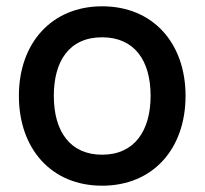

<svg xmlns="http://www.w3.org/2000/svg" viewBox="-20 -575 650 610"><path d="M304.5 15C465.5 15 569.5 -101.5 569.5 -270.5C569.5 -437.5 466.5 -555 304.5 -555C145.5 -555 40 -439.5 40 -270.5C40 -103 142.5 15 304.5 15ZM151 -270.5C151 -380.5 199.5 -456.5 304.5 -456.5C406.5 -456.5 458.5 -383.5 458.5 -270.5C458.5 -160 407.5 -83.5 304.5 -83.5C203.5 -83.5 151 -156.5 151 -270.5Z"/></svg>

Font: Eudonet SemiBold
Style: Regular
Weight: 600
Designer: Mikhail Sharanda
Foundry: Mikhail Sharanda
Version: Version 4.503;Glyphs 3.1.2 (3151)